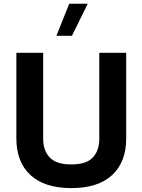

<svg xmlns="http://www.w3.org/2000/svg" viewBox="-20 -988 752 1014"><path d="M504.4 -709H646.5V-257.3Q646.5 -132.3 572.3 -63.5Q498 5.4 356.4 5.4Q215.3 5.4 140.9 -63.5Q66.4 -132.3 66.4 -257.3V-709H208V-254.4Q208 -192.9 242.7 -156.2Q277.3 -119.6 356.4 -119.6Q436 -119.6 470.2 -156.2Q504.4 -192.9 504.4 -254.4ZM345.7 -968.3H443.4L359.9 -798.8H277.8Z"/></svg>

Font: Estedad-FD Bold
Style: Regular
Weight: 700
Designer: Amin Abedi
Version: Version 7.3